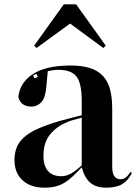

<svg xmlns="http://www.w3.org/2000/svg" viewBox="-20 -859 639 888"><path d="M537 -30Q551 -30 561 -37.5Q571 -45 584 -64L590 -59Q572 -23 544.5 -7Q517 9 472 9Q424 9 397.5 -14Q371 -37 358 -85Q335 -61 316 -43Q297 -25 277.5 -13.5Q258 -2 236 3.5Q214 9 185 9Q122 9 84.5 -25Q47 -59 47 -119Q47 -151 57 -176.5Q67 -202 90.5 -223.5Q114 -245 154 -263Q194 -281 254 -299Q275 -305 301 -311.5Q327 -318 358 -326V-393Q358 -472 334.5 -504Q311 -536 250 -536Q239 -536 228 -534.5Q217 -533 201 -530L194 -454Q189 -404 170 -385Q151 -366 126 -366Q76 -366 65 -410Q71 -476 131.5 -516Q192 -556 307 -556Q359 -556 395.5 -544.5Q432 -533 455 -509Q478 -485 488.5 -447.5Q499 -410 499 -357V-88Q499 -30 537 -30ZM133 -511 139 -497 155 -503 149 -517ZM263 -44Q286 -44 307 -55.5Q328 -67 358 -94V-315Q333 -308 317 -303.5Q301 -299 292 -295Q238 -272 209.5 -234.5Q181 -197 181 -139Q181 -91 202.5 -67.5Q224 -44 263 -44ZM304 -750 149 -637 138 -648 275 -839H332L469 -648L458 -637Z"/></svg>

Font: XinYuGongZhangJiaSongA
Style: Regular
Weight: 900
Designer: XinYuGong
Foundry: Adobe Systems Incorporated
Version: Version 1.00